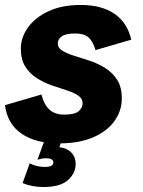

<svg xmlns="http://www.w3.org/2000/svg" viewBox="-41 -564 575 774"><path d="M198 14Q103 14 46 -25Q-11 -64 -21 -140L126 -183Q137 -141 159 -121.5Q181 -102 217 -102Q261 -102 276.5 -116Q292 -130 292 -147Q292 -167 274 -179Q256 -191 227.5 -200Q199 -209 167.5 -220Q136 -231 107.5 -249Q79 -267 61 -295.5Q43 -324 43 -368Q43 -413 72 -453.5Q101 -494 155 -519Q209 -544 284 -544Q369 -544 421 -508Q473 -472 488 -404L344 -362Q334 -397 316 -413Q298 -429 262 -429Q223 -429 207.5 -417Q192 -405 192 -389Q192 -371 210.5 -359.5Q229 -348 258.5 -339Q288 -330 321 -319Q354 -308 383.5 -289.5Q413 -271 431.5 -242Q450 -213 450 -167Q450 -117 420 -75.5Q390 -34 333.5 -10Q277 14 198 14ZM133 190Q112 190 90.5 186Q69 182 50 174L79 94Q93 102 109 105.5Q125 109 140 109Q157 109 165.5 104.5Q174 100 174 91Q174 74 144 74Q135 74 127 75.5Q119 77 110 80L143 -11L211 -9L194 43L185 29Q223 29 243.5 48Q264 67 264 97Q264 134 233 162Q202 190 133 190Z"/></svg>

Font: Radio Canada Big
Style: Bold Italic
Weight: 700
Italic angle: -12°
Designer: Étienne Aubert Bonn
Foundry: Coppers and Brasses
Version: Version 1.001